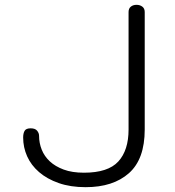

<svg xmlns="http://www.w3.org/2000/svg" viewBox="-20 -689 726 796"><path d="M328 27Q428 27 470.5 -19.5Q513 -66 513 -152V-639Q513 -654 522.5 -661.5Q532 -669 546 -669Q560 -669 570 -661.5Q580 -654 580 -639V-152Q580 -29 514.5 29Q449 87 335 87Q272 87 223.5 70Q175 53 142 24.5Q109 -4 92.5 -41Q76 -78 76 -119Q76 -136 82 -146.5Q88 -157 107 -157Q126 -157 134 -147Q142 -137 142 -126Q142 -96 153 -68.5Q164 -41 186.5 -20Q209 1 244 14Q279 27 328 27Z"/></svg>

Font: Cafe24 Ssurround air
Style: Light
Weight: 300
Designer: Cafe24 thkim, hmlim, mnelim, sdjeong, hskwak & 4IRTF
Foundry: Cafe24
Version: Version 1.001